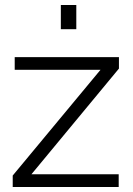

<svg xmlns="http://www.w3.org/2000/svg" viewBox="-20 -750 532 770"><path d="M31 -46 383 -470H39V-521H457V-475L106 -51H456V0H31ZM224 -633V-730H286V-633Z"/></svg>

Font: PTCRaleway
Style: Regular
Weight: 400
Designer: Matt McInerney, Pablo Impallari, Rodrigo Fuenzalida
Foundry: Matt McInerney, Pablo Impallari, Rodrigo Fuenzalida
Version: Version 3.000g; ttfautohint (v1.5) -l 8 -r 28 -G 28 -x 14 -D